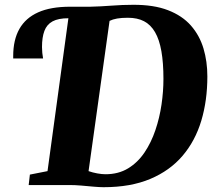

<svg xmlns="http://www.w3.org/2000/svg" viewBox="-20 -771 889 800"><path d="M411.5 9Q395 9 370 6.8Q345 4.5 318.5 2.2Q292 0 270.5 0H99.5L104.5 -43.5L178 -58L265 -695L255 -719L272 -743H356Q399.5 -744 445 -747.5Q490.5 -751 534 -751Q620.5 -751.5 680 -728.5Q739.5 -705.5 775.5 -664.5Q811.5 -623.5 827.8 -569.2Q844 -515 844 -452.5Q844 -352.5 818.8 -268.2Q793.5 -184 740.8 -122Q688 -60 606.2 -25.5Q524.5 9 411.5 9ZM419.5 -45Q473.5 -45 513.8 -69.5Q554 -94 582 -135.5Q610 -177 627.5 -228.8Q645 -280.5 653 -335.5Q661 -390.5 661 -442Q661 -509 652.5 -557.5Q644 -606 626 -637Q608 -668 580.2 -682.5Q552.5 -697 513 -697Q486.5 -697 468 -693.8Q449.5 -690.5 436.5 -684L349 -58Q366 -52 385.2 -48.5Q404.5 -45 419.5 -45ZM35 -527.5Q35 -531 35 -533.2Q35 -535.5 35 -537.5Q35 -605 60.8 -650.5Q86.5 -696 138.8 -719.5Q191 -743 272 -743L265 -695Q223 -695 199 -682Q175 -669 165 -642.2Q155 -615.5 155 -575Q155 -563 156.2 -550.8Q157.5 -538.5 159.5 -527.5Z"/></svg>

Font: Merriweather 48pt Black
Style: Italic
Weight: 900
Italic angle: -7.8°
Version: Version 2.101